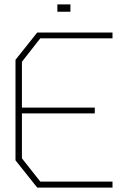

<svg xmlns="http://www.w3.org/2000/svg" viewBox="-20 -847 568 867"><path d="M148 0 50 -123V-577L148 -700H488V-674H162L79 -568V-361H408V-335H79V-132L162 -27H488V0ZM239 -827H298V-794H239Z"/></svg>

Font: Turret Road ExtraLight
Style: Regular
Weight: 275
Designer: Noponies
Foundry: Noponies
Version: Version 1.001; ttfautohint (v1.8)